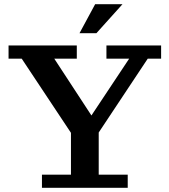

<svg xmlns="http://www.w3.org/2000/svg" viewBox="-20 -900 812 920"><path d="M325 -256 84 -619H21V-682H348V-619H240L431 -327H405L599 -619H490V-682H752V-619H688L447 -256ZM181 0V-63H320V-335H453V-63H592V0ZM361 -741 436 -880H567L442 -741Z"/></svg>

Font: Montagu Slab 120pt Medium
Style: Regular
Weight: 500
Designer: Florian Karsten
Foundry: Florian Karsten
Version: Version 1.000